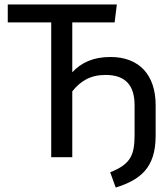

<svg xmlns="http://www.w3.org/2000/svg" viewBox="-20 -709 757 866"><path d="M15 -689V-608H211V0H306V-297C343 -343 387 -371 456 -371C547 -371 587 -323 587 -234V-100C587 -8 568 32 477 68L502 137C613 102 682 48 682 -96V-235C682 -371 608 -452 478 -452C400 -452 346 -426 306 -383V-608H497L507 -689Z"/></svg>

Font: FiraGO Unicode
Style: Regular
Weight: 400
Designer: bBox Type
Foundry: bBox Type GmbH
Version: Version 1.001;PS 001.001;hotconv 1.0.88;makeotf.lib2.5.64775